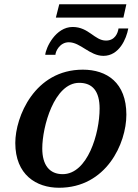

<svg xmlns="http://www.w3.org/2000/svg" viewBox="-20 -874 648 904"><path d="M243 -791H561L575 -854H259ZM467 -611C541 -611 575 -691 584 -740H538C535 -719 522 -683 479 -683C425 -683 398 -747 322 -747C242 -747 196 -650 193 -616H241C241 -631 261 -675 304 -675C359 -675 402 -611 467 -611ZM258 10C480 10 575 -198 575 -334C575 -485 483 -546 370 -546C143 -546 52 -324 52 -201C52 -51 151 10 258 10ZM275 -54C213 -54 179 -97 179 -175C179 -277 235 -484 353 -484C416 -484 449 -444 449 -363C449 -245 392 -54 275 -54Z"/></svg>

Font: Noto Serif Semi
Style: Italic
Weight: 600
Italic angle: -12°
Designer: Monotype Design Team
Foundry: Monotype Imaging Inc.
Version: Version 1.901